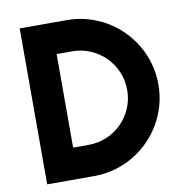

<svg xmlns="http://www.w3.org/2000/svg" viewBox="-79 -775 812 849"><g transform="rotate(-10 327.0 -350.0)"><path d="M626 -350.1Q626 -301.8 613.5 -257.1Q601.1 -212.4 578.1 -173.6Q555.2 -134.8 523.4 -102.8Q491.7 -70.8 452.6 -47.9Q413.6 -24.9 368.9 -12.5Q324.2 0 275.9 0H64.9V-700.2H275.9Q324.2 -700.2 368.9 -687.7Q413.6 -675.3 452.6 -652.3Q491.7 -629.4 523.4 -597.4Q555.2 -565.4 578.1 -526.6Q601.1 -487.8 613.5 -443.1Q626 -398.4 626 -350.1ZM485.8 -350.1Q485.8 -393.6 469.5 -431.6Q453.1 -469.7 424.6 -498.3Q396 -526.9 357.7 -543.5Q319.3 -560.1 275.9 -560.1H206.1V-140.1H275.9Q319.3 -140.1 357.7 -156.5Q396 -172.9 424.6 -201.4Q453.1 -230 469.5 -268.3Q485.8 -306.6 485.8 -350.1Z"/></g></svg>

Font: Righteous
Style: Regular
Weight: 400
Version: Version 1.000